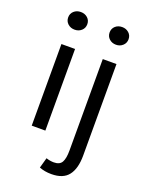

<svg xmlns="http://www.w3.org/2000/svg" viewBox="-166 -773 824 1074"><g transform="rotate(20 246.0 -236.5)"><path d="M124 -691.4Q147.9 -691.4 164.3 -676.8Q180.7 -662.1 180.7 -639.2Q180.7 -616.2 164.3 -601.3Q147.9 -586.4 124 -586.4Q99.6 -586.4 83.3 -601.3Q66.9 -616.2 66.9 -639.2Q66.9 -662.1 83.3 -676.8Q99.6 -691.4 124 -691.4ZM163.6 -485.8V0H82.5V-485.8ZM370.1 -691.4Q393.6 -691.4 409.9 -676.8Q426.3 -662.1 426.3 -639.2Q426.3 -616.2 409.9 -601.3Q393.6 -586.4 370.1 -586.4Q346.2 -586.4 329.8 -601.3Q313.5 -616.2 313.5 -639.2Q313.5 -662.1 329.6 -676.8Q345.7 -691.4 370.1 -691.4ZM410.2 -485.8V59.1Q410.2 136.2 378.9 176.8Q347.7 217.3 277.8 217.3Q237.3 217.3 205.6 204.6L222.7 143.1Q246.1 150.9 268.6 150.9Q303.2 150.9 315.9 128.4Q328.6 106 328.6 58.6V-485.8Z"/></g></svg>

Font: Varta
Style: Regular
Weight: 400
Designer: Joana Correia, Viktoriya Grabowska, Eben Sorkin
Foundry: Sorkin Type
Version: Version 1.002; ttfautohint (v1.3) -l 8 -r 24 -G 200 -x 12 -H